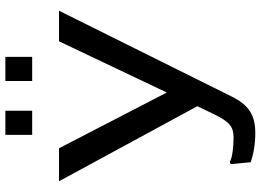

<svg xmlns="http://www.w3.org/2000/svg" viewBox="-148 -814 972 716"><g transform="rotate(-90 338.0 -456.0)"><path d="M143 -722H20L300 -206L270 -144C242 -86 224 -71 182 -71C152 -71 109 -75 92 -85L84 -82L91 -7C120 3 157 10 200 10C267 10 304 -14 336 -78L656 -722H542L351 -320ZM193 -822H283V-922H193ZM394 -822H484V-922H394Z"/></g></svg>

Font: Perun
Style: Regular
Weight: 400
Foundry: Copyright (c) Stefan Peev, Context Ltd, 2016
Version: Version 1.089